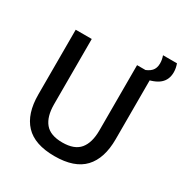

<svg xmlns="http://www.w3.org/2000/svg" viewBox="-177 -892 995 1042"><g transform="rotate(30 321.0 -371.5)"><path d="M308.5 13Q184 13 125 -49.8Q66 -112.5 66 -233V-639H166.5V-230Q166.5 -153 199.8 -112.8Q233 -72.5 308.5 -72.5Q384 -72.5 417.2 -112.8Q450.5 -153 450.5 -230V-639H551V-233Q551 -112.5 492.2 -49.8Q433.5 13 308.5 13ZM513 -593.5 486.5 -633Q521 -643.5 537.5 -661.2Q554 -679 554 -709Q554 -721.5 551.8 -733.2Q549.5 -745 545.5 -756H633Q637 -745 639.8 -732Q642.5 -719 642.5 -704.5Q642.5 -658 611.2 -631Q580 -604 513 -593.5Z"/></g></svg>

Font: Anek Latin Medium
Style: Regular
Weight: 500
Designer: Yesha Goshar
Foundry: Ek Type
Version: Version 1.003